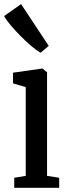

<svg xmlns="http://www.w3.org/2000/svg" viewBox="-34 -890 326 910"><path d="M33.5 0V-47.5L88 -56.5V-477L27.5 -495V-545.5L165 -565H167.5L189 -547.5V-56.5L246.5 -47.5V0ZM158 -640.5Q139 -651 114 -672.2Q89 -693.5 63.2 -719.5Q37.5 -745.5 16.5 -770.5Q-4.5 -795.5 -14.5 -814L66 -870.5L197 -672.5L159 -640.5Z"/></svg>

Font: Merriweather 24pt SemiCondensed
Style: Regular
Weight: 400
Width: 4
Designer: Eben Sorkin
Foundry: Eben Sorkin
Version: Version 2.100